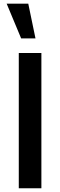

<svg xmlns="http://www.w3.org/2000/svg" viewBox="-20 -1002 320 1022"><path d="M80 -720H200.3V0H80ZM15.4 -982.5 92.6 -797.5H168.9L130.5 -982.5Z"/></svg>

Font: Tap Sans
Style: Regular
Weight: 400
Designer: Tap Payments
Foundry: Tap Payments
Version: Version 1.001;Glyphs 3.1.2 (3151)